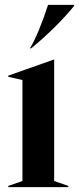

<svg xmlns="http://www.w3.org/2000/svg" viewBox="-20 -767 324 787"><path d="M14 -5 72 -25V-439L14 -452V-457L201 -523H202V-25L260 -5V0H14ZM177 -747H284V-743Q250 -701 203.5 -655Q157 -609 108 -569H103Q120 -597 140 -645.5Q160 -694 177 -747Z"/></svg>

Font: Nyght Serif Medium
Style: Regular
Weight: 500
Designer: Maksym Kobuzan
Version: Version 0.410